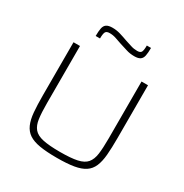

<svg xmlns="http://www.w3.org/2000/svg" viewBox="-204 -1065 1181 1232"><g transform="rotate(30 387.0 -448.5)"><path d="M388 8Q312 8 261.5 -0.5Q211 -9 181 -29Q151 -49 135.5 -84Q120 -119 115.5 -171Q111 -223 111 -296V-688H159V-265Q159 -195 165 -150.5Q171 -106 192.5 -80.5Q214 -55 260.5 -45Q307 -35 387 -35Q468 -35 514 -45Q560 -55 581.5 -80.5Q603 -106 609 -150.5Q615 -195 615 -265V-688H663V-296Q663 -223 658.5 -171Q654 -119 639 -84Q624 -49 594 -29Q564 -9 514 -0.5Q464 8 388 8ZM214 -794Q214 -830 218.5 -852Q223 -874 238 -884Q253 -894 282 -894Q312 -894 340.5 -885.5Q369 -877 399 -866Q422 -859 444.5 -851.5Q467 -844 492 -844Q516 -844 522.5 -857.5Q529 -871 529 -905H560Q560 -869 555.5 -847Q551 -825 536.5 -815Q522 -805 493 -805Q460 -805 432.5 -814Q405 -823 375 -832Q352 -840 330 -847.5Q308 -855 283 -855Q259 -855 252.5 -841Q246 -827 246 -794Z"/></g></svg>

Font: Saira SemiExpanded ExtraLight
Style: Regular
Weight: 250
Width: 6
Designer: Hector Gatti with collaboration of the Omnibus-Type team
Foundry: Omnibus-Type
Version: Version 1.101